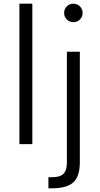

<svg xmlns="http://www.w3.org/2000/svg" viewBox="-20 -780 539 1039"><path d="M155 -760V0H85V-760ZM242 179H262Q305 179 323.5 160.5Q342 142 342 99V-500H412V99Q412 174 377 206.5Q342 239 262 239H242ZM327 -710Q327 -731 341.5 -745.5Q356 -760 377 -760Q398 -760 412.5 -745.5Q427 -731 427 -710Q427 -689 412.5 -674.5Q398 -660 377 -660Q356 -660 341.5 -674.5Q327 -689 327 -710Z"/></svg>

Font: Goli Light
Style: Regular
Weight: 300
Designer: jaikishan Patel
Foundry: MagicType
Version: Version 1.000